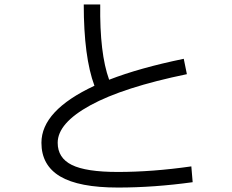

<svg xmlns="http://www.w3.org/2000/svg" viewBox="-20 -822 1040 862"><path d="M845 -4Q671 20 510 20Q334 20 250 -30Q166 -80 166 -181Q166 -326 404 -437Q356 -566 356 -802H430Q427 -582 470 -464Q606 -517 805 -558L819 -489Q533 -430 386 -349.5Q239 -269 239 -181Q239 -113 302.5 -81.5Q366 -50 509 -50Q664 -50 839 -75Z"/></svg>

Font: IBM Plex Sans JP
Style: Regular
Weight: 400
Designer: Mike Abbink; Paul van der Laan; Pieter van Rosmalen; Wujin Sim; Yejin Wi; Jinhee Kim; Boomi Park; Yona Kim; Kichan Ma
Foundry: Sandoll Inc.
Version: Version 1.000